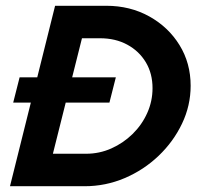

<svg xmlns="http://www.w3.org/2000/svg" viewBox="-20 -645 693 665"><path d="M14.6 0 86.8 -289.6H25.7L47.9 -377.1H109L170.8 -625H347.9Q430.6 -625 496.9 -588.2Q563.2 -551.4 601.7 -488.9Q640.3 -426.4 640.3 -347.9Q640.3 -279.2 610.4 -216.7Q580.6 -154.2 529.2 -105.2Q477.8 -56.2 411.8 -28.1Q345.8 0 272.9 0ZM163.2 -112.5H278.5Q324.3 -112.5 365.6 -130.9Q406.9 -149.3 439.2 -180.9Q471.5 -212.5 489.9 -253.5Q508.3 -294.4 508.3 -339.6Q508.3 -390.3 485.1 -429.2Q461.8 -468.1 420.8 -490.3Q379.9 -512.5 326.4 -512.5H263.9L229.9 -377.1H381.2L359 -289.6H207.6Z"/></svg>

Font: Afacad
Style: Italic
Weight: 400
Italic angle: -14°
Designer: Kristian Moeller
Foundry: Dicotype
Version: Version 1.000